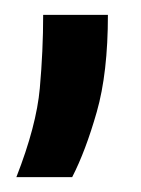

<svg xmlns="http://www.w3.org/2000/svg" viewBox="-20 -101 189 258"><path d="M2 137Q29 68 33.5 17.5Q38 -33 38 -81H125Q125 -3 110 49.5Q95 102 77 137Z"/></svg>

Font: Bricolage Grotesque 10pt
Style: Regular
Weight: 400
Designer: Mathieu Triay
Foundry: Atelier Triay
Version: Version 1.000; ttfautohint (v1.8.4.7-5d5b);gftools[0.9.32]